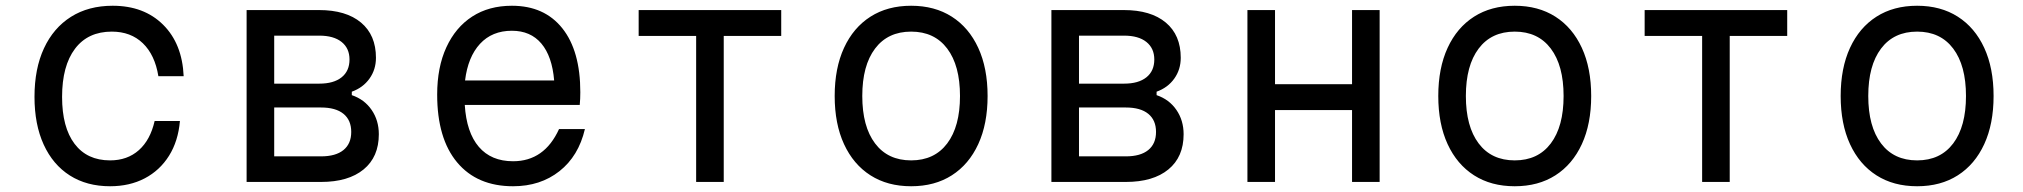

<svg xmlns="http://www.w3.org/2000/svg" viewBox="-20 -633 7040 668"><path d="M363 15Q282 15 223 -22.5Q164 -60 132 -130Q100 -200 100 -296Q100 -394 133 -465Q166 -536 227 -574.5Q288 -613 372 -613Q481 -613 547.5 -547Q614 -481 619 -368H531Q519 -442 477 -482.5Q435 -523 369 -523Q286 -523 241 -463.5Q196 -404 196 -296Q196 -190 239.5 -132.5Q283 -75 363 -75Q423 -75 463 -110.5Q503 -146 518 -212H606Q600 -142 568 -91Q536 -40 483.5 -12.5Q431 15 363 15Z M838 0V-598H1090Q1184 -598 1236 -554.5Q1288 -511 1288 -432Q1288 -391 1265.5 -359.5Q1243 -328 1204 -314V-302Q1248 -287 1273 -250.5Q1298 -214 1298 -166Q1298 -87 1245 -43.5Q1192 0 1097 0ZM934 -342H1091Q1141 -342 1168.5 -364Q1196 -386 1196 -426Q1196 -465 1168.5 -487Q1141 -509 1091 -509H934ZM934 -89H1097Q1148 -89 1175 -111Q1202 -133 1202 -174Q1202 -215 1175 -237Q1148 -259 1097 -259H934Z M2015 -184Q1993 -90 1926.5 -37.5Q1860 15 1765 15Q1640 15 1570.5 -68Q1501 -151 1501 -304Q1501 -399 1533 -468.5Q1565 -538 1623 -575.5Q1681 -613 1761 -613Q1874 -613 1936.5 -534.5Q1999 -456 1999 -312Q1999 -301 1998.5 -289.5Q1998 -278 1997 -268H1597Q1603 -172 1646 -122Q1689 -72 1765 -72Q1874 -72 1925 -184ZM1761 -526Q1692 -526 1650 -480.5Q1608 -435 1598 -353H1908Q1901 -437 1863.5 -481.5Q1826 -526 1761 -526Z M2402 0V-508H2202V-598H2698V-508H2498V0Z M3150 15Q3068 15 3008.5 -23Q2949 -61 2916.5 -131.5Q2884 -202 2884 -299Q2884 -396 2916.5 -466.5Q2949 -537 3008.5 -575Q3068 -613 3150 -613Q3232 -613 3291.5 -575Q3351 -537 3383.5 -466.5Q3416 -396 3416 -299Q3416 -202 3383.5 -131.5Q3351 -61 3291.5 -23Q3232 15 3150 15ZM3150 -75Q3231 -75 3275.5 -134Q3320 -193 3320 -299Q3320 -405 3275.5 -464Q3231 -523 3150 -523Q3069 -523 3024.5 -464Q2980 -405 2980 -299Q2980 -193 3024.5 -134Q3069 -75 3150 -75Z M3638 0V-598H3890Q3984 -598 4036 -554.5Q4088 -511 4088 -432Q4088 -391 4065.5 -359.5Q4043 -328 4004 -314V-302Q4048 -287 4073 -250.5Q4098 -214 4098 -166Q4098 -87 4045 -43.5Q3992 0 3897 0ZM3734 -342H3891Q3941 -342 3968.5 -364Q3996 -386 3996 -426Q3996 -465 3968.5 -487Q3941 -509 3891 -509H3734ZM3734 -89H3897Q3948 -89 3975 -111Q4002 -133 4002 -174Q4002 -215 3975 -237Q3948 -259 3897 -259H3734Z M4320 0V-598H4416V-340H4684V-598H4780V0H4684V-250H4416V0Z M5250 15Q5168 15 5108.5 -23Q5049 -61 5016.5 -131.5Q4984 -202 4984 -299Q4984 -396 5016.5 -466.5Q5049 -537 5108.5 -575Q5168 -613 5250 -613Q5332 -613 5391.5 -575Q5451 -537 5483.5 -466.5Q5516 -396 5516 -299Q5516 -202 5483.5 -131.5Q5451 -61 5391.5 -23Q5332 15 5250 15ZM5250 -75Q5331 -75 5375.5 -134Q5420 -193 5420 -299Q5420 -405 5375.5 -464Q5331 -523 5250 -523Q5169 -523 5124.5 -464Q5080 -405 5080 -299Q5080 -193 5124.5 -134Q5169 -75 5250 -75Z M5902 0V-508H5702V-598H6198V-508H5998V0Z M6650 15Q6568 15 6508.5 -23Q6449 -61 6416.5 -131.5Q6384 -202 6384 -299Q6384 -396 6416.5 -466.5Q6449 -537 6508.5 -575Q6568 -613 6650 -613Q6732 -613 6791.5 -575Q6851 -537 6883.5 -466.5Q6916 -396 6916 -299Q6916 -202 6883.5 -131.5Q6851 -61 6791.5 -23Q6732 15 6650 15ZM6650 -75Q6731 -75 6775.5 -134Q6820 -193 6820 -299Q6820 -405 6775.5 -464Q6731 -523 6650 -523Q6569 -523 6524.5 -464Q6480 -405 6480 -299Q6480 -193 6524.5 -134Q6569 -75 6650 -75Z"/></svg>

Font: Martian Mono Light
Style: Regular
Weight: 300
Monospace: yes
Designer: Roman Shamin
Foundry: Evil Martians
Version: Version 1.000; ttfautohint (v1.8.4.7-5d5b)